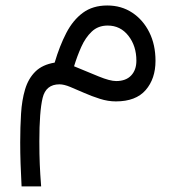

<svg xmlns="http://www.w3.org/2000/svg" viewBox="-20 -355 627 686"><path d="M175.3 -131.3Q192.9 -190.9 216.8 -237.1Q240.7 -283.2 276.1 -309.3Q311.5 -335.4 363.3 -335.4Q413.6 -335.4 452.4 -309.8Q491.2 -284.2 513.4 -239.7Q535.6 -195.3 535.6 -137.7Q535.6 -73.7 500.5 -33.2Q465.3 7.3 394 7.3Q365.7 7.3 336.7 -2Q307.6 -11.2 280.5 -23.2Q253.4 -35.2 231 -44.4Q208.5 -53.7 192.4 -53.7Q144 -53.7 132.3 -5.1Q120.6 43.5 120.6 149.9Q120.6 197.8 122.1 231.9Q123.5 266.1 127 311H57.1Q54.7 267.6 53.5 229.7Q52.2 191.9 52.2 153.3Q52.2 99.6 55.2 51.3Q58.1 2.9 69.6 -35.6Q81.1 -74.2 106.2 -99.1Q131.3 -124 175.3 -131.3ZM467.3 -138.2Q467.3 -190.9 438.7 -227.3Q410.2 -263.7 364.7 -263.7Q330.6 -263.7 307.9 -242.2Q285.2 -220.7 270.3 -187.3Q255.4 -153.8 244.6 -118.2Q292.5 -98.1 332.8 -81.8Q373 -65.4 395 -65.4Q429.7 -65.4 448.5 -85.2Q467.3 -105 467.3 -138.2Z"/></svg>

Font: Vazirmatn FD Light
Style: Regular
Weight: 300
Designer: Saber Rastikerdar
Foundry: Saber Rastikerdar
Version: Version 33.003